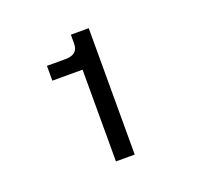

<svg xmlns="http://www.w3.org/2000/svg" viewBox="-83 -991 607 591"><g transform="rotate(-20 220.5 -695.0)"><path d="M263.5 -488H202V-788.5H103V-837H163.5Q205 -837 205 -872.5V-902H263.5Z"/></g></svg>

Font: Acari Sans Neue
Style: Bold
Weight: 700
Designer: Alfredo Marco Pradil (font), Cristiano Sobral (main changes)
Foundry: Hanken Design Co. (font), Cristiano Sobral (main changes)
Version: Version 2.459;March 19, 2022;FontCreator 14.0.0.2808 64-bit;